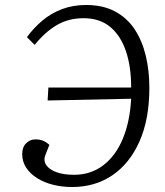

<svg xmlns="http://www.w3.org/2000/svg" viewBox="-20 -737 663 770"><path d="M506 -386Q506 -470 485 -532Q464 -594 422 -629Q380 -664 315 -664Q255 -664 208 -636.5Q161 -609 119 -557L88 -588Q115 -625 150 -654.5Q185 -684 229 -700.5Q273 -717 325 -717Q393 -717 441.5 -691Q490 -665 520 -619.5Q550 -574 564.5 -514Q579 -454 579 -385Q579 -259 539.5 -170Q500 -81 430.5 -34Q361 13 270 13Q229 13 193 4Q157 -5 129 -22.5Q101 -40 85 -64.5Q69 -89 69 -119Q69 -147 85 -162.5Q101 -178 121 -178Q140 -178 153 -172.5Q166 -167 178 -156L163 -118Q153 -95 164.5 -76.5Q176 -58 205 -47Q234 -36 277 -36Q344 -36 394 -74Q444 -112 472.5 -180.5Q501 -249 506 -341L171 -334L174 -386Z"/></svg>

Font: Literata 18pt Light
Style: Italic
Weight: 300
Italic angle: -2°
Designer: Latin by Veronika Burian and Jose Scaglione. Greek by Irene Vlachou. Cyrillic by Vera Evstafieva
Foundry: TypeTogether
Version: Version 3.103;gftools[0.9.29]